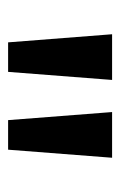

<svg xmlns="http://www.w3.org/2000/svg" viewBox="69 -823 298 476"><g transform="rotate(90 218.0 -585.0)"><path d="M178.2 -713.9 158.2 -456.1H85L64.9 -713.9ZM371.1 -713.9 351.1 -456.1H277.8L257.8 -713.9Z"/></g></svg>

Font: f0_41667          
Style: Regular
Weight: 600
Foundry: Ascender Corporation
Version: Version 1.10